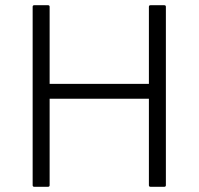

<svg xmlns="http://www.w3.org/2000/svg" viewBox="-20 -795 760 735"><path d="M111 -80Q105 -80 105 -86V-769Q105 -775 111 -775H164Q170 -775 170 -769V-474H550V-769Q550 -775 556 -775H609Q615 -775 615 -769V-86Q615 -80 609 -80H556Q550 -80 550 -86V-417H170V-86Q170 -80 164 -80Z"/></svg>

Font: Gowun Dodum
Style: Regular
Weight: 400
Designer: Yanghee Ryu
Foundry: Yanghee Ryu
Version: Version 2.000